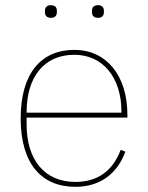

<svg xmlns="http://www.w3.org/2000/svg" viewBox="-20 -711 573 743"><path d="M177 -642C194 -642 200 -652 200 -663V-670C200 -681 194 -691 177 -691C160 -691 154 -681 154 -670V-663C154 -652 160 -642 177 -642ZM359 -642C376 -642 382 -652 382 -663V-670C382 -681 376 -691 359 -691C342 -691 336 -681 336 -670V-663C336 -652 342 -642 359 -642ZM272 12C369 12 435 -41 465 -124L447 -131C416 -49 357 -7 272 -7C152 -7 83 -93 83 -229V-256H473V-266C473 -421 390 -518 268 -518C138 -518 60 -426 60 -253C60 -78 140 12 272 12ZM268 -499C377 -499 450 -412 450 -279V-275H83V-277C83 -413 150 -499 268 -499Z"/></svg>

Font: IBM Plex Sans Thai Looped Thin
Style: Regular
Weight: 100
Designer: Mike Abbink, Paul van der Laan, Pieter van Rosmalen, Ben Mitchell, Mark Frömberg
Foundry: Bold Monday
Version: Version 1.1